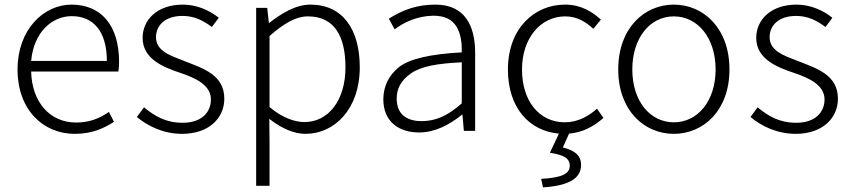

<svg xmlns="http://www.w3.org/2000/svg" viewBox="-20 -567 3689 832"><path d="M304 13C381 13 431 -12 474 -39L452 -82C412 -54 367 -36 310 -36C195 -36 118 -126 115 -257H493C495 -270 496 -284 496 -299C496 -456 419 -547 290 -547C169 -547 56 -439 56 -266C56 -91 167 13 304 13ZM115 -303C126 -426 204 -497 291 -497C384 -497 443 -432 443 -303Z M769 13C886 13 952 -56 952 -139C952 -242 862 -270 780 -302C718 -326 656 -346 656 -406C656 -454 692 -498 771 -498C823 -498 862 -477 898 -450L928 -490C888 -522 833 -547 773 -547C661 -547 598 -481 598 -403C598 -312 686 -276 765 -250C826 -229 894 -199 894 -136C894 -80 853 -35 772 -35C699 -35 651 -63 604 -102L573 -60C621 -20 689 13 769 13Z M1090 238H1148V46L1147 -52C1202 -9 1255 13 1304 13C1429 13 1539 -94 1539 -275C1539 -439 1466 -547 1325 -547C1260 -547 1199 -508 1147 -468H1145L1138 -533H1090ZM1299 -38C1260 -38 1205 -55 1148 -103V-411C1212 -467 1263 -496 1314 -496C1434 -496 1477 -403 1477 -275C1477 -132 1403 -38 1299 -38Z M1796 7C1864 7 1926 -25 1982 -70H1984L1990 0H2039V-338C2039 -456 1994 -547 1867 -547C1791 -547 1729 -527 1665 -486L1690 -440C1729 -469 1786 -498 1859 -499C1908 -498 1937 -484 1958 -452C1978 -419 1982 -377 1981 -340C1846 -333 1755 -312 1710 -277C1665 -241 1642 -195 1641 -138C1641 -38 1710 7 1796 7ZM1808 -42C1748 -42 1699 -67 1699 -140C1699 -181 1716 -218 1761 -249C1805 -280 1876 -292 1981 -297V-119C1917 -63 1868 -43 1808 -42Z M2446 12C2506 7 2554 -20 2595 -56L2567 -96C2531 -64 2484 -37 2428 -37C2316 -37 2242 -130 2242 -266C2242 -402 2323 -496 2429 -496C2480 -496 2518 -473 2551 -442L2584 -482C2547 -515 2500 -547 2428 -547C2296 -547 2181 -444 2181 -266C2181 -99 2274 1 2402 12L2363 95C2424 104 2449 120 2449 151C2449 184 2420 203 2325 208L2333 245C2441 238 2498 208 2498 148C2498 104 2467 84 2419 72Z M2900 13C3029 13 3141 -89 3141 -266C3141 -444 3029 -547 2900 -547C2771 -547 2659 -444 2659 -266C2659 -89 2771 13 2900 13ZM2900 -37C2796 -37 2720 -130 2720 -266C2720 -402 2796 -496 2900 -496C3004 -496 3081 -402 3081 -266C3081 -130 3004 -37 2900 -37Z M3428 13C3545 13 3611 -56 3611 -139C3611 -242 3521 -270 3439 -302C3377 -326 3315 -346 3315 -406C3315 -454 3351 -498 3430 -498C3482 -498 3521 -477 3557 -450L3587 -490C3547 -522 3492 -547 3432 -547C3320 -547 3257 -481 3257 -403C3257 -312 3345 -276 3424 -250C3485 -229 3553 -199 3553 -136C3553 -80 3512 -35 3431 -35C3358 -35 3310 -63 3263 -102L3232 -60C3280 -20 3348 13 3428 13Z"/></svg>

Font: Spoqa Han Sans Neo Light
Style: Regular
Weight: 300
Designer: [Spoqa Han Sans Neo] Dong-huui Kim  Younghwa Kang  Yujin Lee  [Noto Sans] Ryoko NISHIZUKA  (kana & ideographs); Paul D. 
Foundry: Spoqa (http://www.spoqa-han-sans.com)
Version: Version 1.000